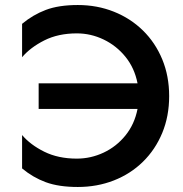

<svg xmlns="http://www.w3.org/2000/svg" viewBox="-20 -733 731 765"><path d="M134 -299V-401H528Q516 -462 480 -506.5Q444 -551 393 -575.5Q342 -600 286 -600Q212 -600 156.5 -572Q101 -544 68 -505V-638Q111 -674 162.5 -693.5Q214 -713 290 -713Q367 -713 433.5 -686.5Q500 -660 549.5 -611.5Q599 -563 626.5 -496.5Q654 -430 654 -350Q654 -270 626.5 -203.5Q599 -137 549.5 -88.5Q500 -40 433.5 -14Q367 12 290 12Q214 12 162.5 -7Q111 -26 68 -62V-195Q101 -156 156.5 -128.5Q212 -101 286 -101Q342 -101 393 -125Q444 -149 480 -193.5Q516 -238 528 -299Z"/></svg>

Font: Jost* Medium
Style: Regular
Weight: 500
Version: Version 3.7